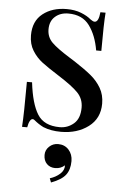

<svg xmlns="http://www.w3.org/2000/svg" viewBox="-54 -569 556 849"><g transform="rotate(5 223.5 -144.0)"><path d="M317 -492Q328 -484 335 -484Q353 -484 357 -528H380Q376 -479 376 -358H353Q342 -424 310.5 -467Q279 -510 217 -510Q181 -510 158 -489.5Q135 -469 135 -433Q135 -398 159 -374.5Q183 -351 236 -318Q245 -313 263 -301Q309 -271 337 -248Q365 -225 382.5 -195Q400 -165 400 -126Q400 -60 350.5 -23Q301 14 229 14Q184 14 150 0Q128 -11 109 -27Q105 -31 100 -31Q93 -31 87.5 -21Q82 -11 79 7H56Q60 -50 60 -193H83Q94 -99 123 -52.5Q152 -6 222 -6Q257 -6 284 -29Q311 -52 311 -101Q311 -140 284.5 -167Q258 -194 198 -232Q149 -263 122.5 -283Q96 -303 78 -332Q60 -361 60 -400Q60 -463 102 -496Q144 -529 208 -529Q244 -529 272 -518Q300 -507 317 -492ZM287 139Q287 177 269 200.5Q251 224 205 241L198 223Q224 215 242.5 198.5Q261 182 260 160Q242 176 218 176Q195 176 180.5 161.5Q166 147 166 122Q166 100 182.5 84.5Q199 69 222 69Q251 69 269 89Q287 109 287 139Z"/></g></svg>

Font: Myanmar April Display
Style: Regular
Weight: 400
Designer: Khon Soe Zaw Thu
Foundry: Myanmar OS
Version: Version 2.50 April 12, 2019